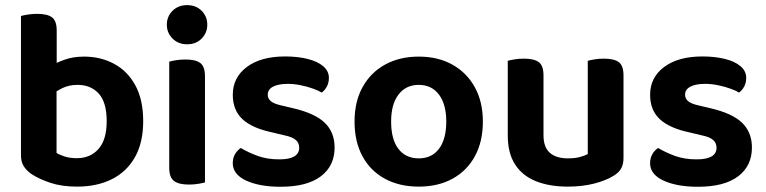

<svg xmlns="http://www.w3.org/2000/svg" viewBox="-20 -713 2989 749"><path d="M308.1 -492.2Q372.7 -492.2 425.2 -464Q477.6 -435.9 508.1 -379.9Q538.6 -323.9 538.6 -240.2Q538.6 -156.9 506.5 -99.9Q474.3 -43 416.4 -14Q358.4 15 280.9 15Q220.6 15 176.9 0.3Q133.1 -14.3 103.4 -33.6Q82.4 -48.2 72.1 -65.5Q61.8 -82.8 61.8 -106.4V-425.6H200.6V-116.3Q212.9 -108.6 233 -102.3Q253.1 -95.9 279.5 -95.9Q332.4 -95.9 364.3 -132Q396.2 -168 396.2 -240.2Q396.2 -314.1 365.1 -348Q334 -381.9 282.9 -381.9Q249.5 -381.9 223.7 -369.4Q198 -356.9 180 -341.5L174.9 -454Q197.6 -467.7 231.3 -479.9Q265 -492.2 308.1 -492.2ZM201.2 -393.1H61.8V-650.6Q70.8 -653.3 87.9 -656.1Q105 -659 124.9 -659Q165 -659 183.1 -645.2Q201.2 -631.4 201.2 -593.9Z M630.8 -616.6Q630.8 -648.8 653.1 -670.9Q675.3 -693 709.9 -693Q744.7 -693 766.7 -670.9Q788.6 -648.8 788.6 -616.6Q788.6 -585 766.7 -562.6Q744.7 -540.2 709.9 -540.2Q675.3 -540.2 653.1 -562.6Q630.8 -585 630.8 -616.6ZM640.2 -264H779.6V-1.3Q770.6 1.3 753.7 4.1Q736.7 7 716.8 7Q677.3 7 658.8 -7.1Q640.2 -21.2 640.2 -58.1ZM779.6 -192H640.2V-472.5Q649.1 -475.2 666.2 -478Q683.3 -480.9 703.2 -480.9Q743.4 -480.9 761.5 -467.1Q779.6 -453.3 779.6 -415.5Z M1285.3 -137.5Q1285.3 -65.6 1231.3 -25Q1177.4 15.6 1074.5 15.6Q992.6 15.6 940.3 -8.5Q888 -32.7 888 -76.5Q888 -96.4 896.8 -111.6Q905.6 -126.7 919.3 -135.7Q947.6 -118.7 984.6 -105Q1021.6 -91.3 1069.6 -91.3Q1147.2 -91.3 1147.2 -136.9Q1147.2 -156 1133.3 -167.5Q1119.4 -179.1 1089.4 -185.1L1041.4 -196.6Q963.9 -212.9 926 -248Q888.1 -283.1 888.1 -343.3Q888.1 -410.9 943 -451.8Q997.8 -492.8 1092.4 -492.8Q1140.8 -492.8 1179.4 -483.3Q1218 -473.8 1240.5 -455Q1263 -436.2 1263 -409Q1263 -390 1255.1 -375.4Q1247.3 -360.8 1235 -351.8Q1223.7 -359.2 1201.9 -367Q1180.1 -374.9 1153.7 -380.4Q1127.4 -385.9 1103.4 -385.9Q1066.6 -385.9 1045.6 -375.2Q1024.5 -364.4 1024.5 -343.3Q1024.5 -328.6 1036.4 -318.4Q1048.2 -308.1 1078.3 -301.5L1122.2 -291.1Q1208.7 -271.1 1247 -234Q1285.3 -196.8 1285.3 -137.5Z M1863.7 -238.9Q1863.7 -161 1832.8 -104Q1802 -47.1 1745.8 -16.1Q1689.6 15 1613.6 15Q1537.9 15 1481.5 -15.7Q1425.1 -46.3 1394.1 -103.3Q1363.1 -160.3 1363.1 -238.9Q1363.1 -316.9 1394.6 -373.5Q1426.1 -430.2 1482.5 -461.2Q1539 -492.2 1613.8 -492.2Q1688.7 -492.2 1744.8 -460.9Q1800.9 -429.6 1832.3 -372.7Q1863.7 -315.9 1863.7 -238.9ZM1613.4 -381.9Q1563.7 -381.9 1534.8 -344.3Q1505.8 -306.7 1505.8 -238.9Q1505.8 -169.4 1534.2 -132.3Q1562.7 -95.2 1613.6 -95.2Q1664.4 -95.2 1692.7 -132.8Q1720.9 -170.4 1720.9 -238.9Q1720.9 -306.1 1692.4 -344Q1663.8 -381.9 1613.4 -381.9Z M1960.8 -184.8V-259.3H2100.2V-186.2Q2100.2 -138 2125.3 -116.6Q2150.4 -95.2 2195.2 -95.2Q2224 -95.2 2243.4 -100.8Q2262.8 -106.3 2272.9 -112V-259.3H2412.3V-96.5Q2412.3 -72.9 2403.5 -56.4Q2394.7 -40 2373.7 -27.3Q2343.1 -8.4 2297.2 3.3Q2251.2 15 2194.2 15Q2124.3 15 2071.5 -5.8Q2018.7 -26.7 1989.8 -70.8Q1960.8 -114.9 1960.8 -184.8ZM2412.3 -213.3H2272.9V-475.8Q2281.9 -478.5 2299 -481.3Q2316.1 -484.2 2335.6 -484.2Q2376.1 -484.2 2394.2 -470.4Q2412.3 -456.6 2412.3 -418.8ZM2100.2 -213.3H1960.8V-475.8Q1969.8 -478.5 1986.9 -481.3Q2004 -484.2 2023.9 -484.2Q2064 -484.2 2082.1 -470.4Q2100.2 -456.6 2100.2 -418.8Z M2913.3 -137.5Q2913.3 -65.6 2859.3 -25Q2805.4 15.6 2702.5 15.6Q2620.6 15.6 2568.3 -8.5Q2516 -32.7 2516 -76.5Q2516 -96.4 2524.8 -111.6Q2533.6 -126.7 2547.3 -135.7Q2575.6 -118.7 2612.6 -105Q2649.6 -91.3 2697.6 -91.3Q2775.2 -91.3 2775.2 -136.9Q2775.2 -156 2761.3 -167.5Q2747.4 -179.1 2717.4 -185.1L2669.4 -196.6Q2591.9 -212.9 2554 -248Q2516.1 -283.1 2516.1 -343.3Q2516.1 -410.9 2571 -451.8Q2625.8 -492.8 2720.4 -492.8Q2768.8 -492.8 2807.4 -483.3Q2846 -473.8 2868.5 -455Q2891 -436.2 2891 -409Q2891 -390 2883.1 -375.4Q2875.3 -360.8 2863 -351.8Q2851.7 -359.2 2829.9 -367Q2808.1 -374.9 2781.7 -380.4Q2755.4 -385.9 2731.4 -385.9Q2694.6 -385.9 2673.6 -375.2Q2652.5 -364.4 2652.5 -343.3Q2652.5 -328.6 2664.4 -318.4Q2676.2 -308.1 2706.3 -301.5L2750.2 -291.1Q2836.7 -271.1 2875 -234Q2913.3 -196.8 2913.3 -137.5Z"/></svg>

Font: Baloo Tammudu 2
Style: Regular
Weight: 400
Designer: Maithili Shingre, Omkar Shende and Ek Type
Foundry: Ek Type
Version: Version 1.700